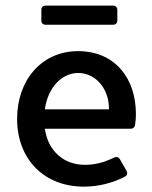

<svg xmlns="http://www.w3.org/2000/svg" viewBox="-20 -662 550 696"><path d="M389.6 -641.6H145.5C135.7 -641.6 129.9 -635.7 129.9 -626V-587.9C129.9 -578.1 135.7 -572.3 145.5 -572.3H389.6C399.4 -572.3 405.3 -578.1 405.3 -587.9V-626C405.3 -635.7 399.4 -641.6 389.6 -641.6ZM472.7 -248C472.7 -378.9 396.5 -476.6 262.7 -476.6C131.8 -476.6 42 -372.1 42 -231.4C42 -85 139.6 14.6 284.2 14.6C336.9 14.6 389.6 1 432.6 -21.5C441.4 -26.4 443.4 -34.2 438.5 -43L415 -84C410.2 -92.8 402.3 -94.7 393.6 -90.8C353.5 -71.3 320.3 -64.5 288.1 -64.5C210.9 -64.5 154.3 -114.3 142.6 -195.3H453.1C461.9 -195.3 468.8 -200.2 469.7 -210C471.7 -222.7 472.7 -236.3 472.7 -248ZM375 -265.6H142.6C153.3 -344.7 204.1 -397.5 263.7 -397.5C325.2 -397.5 376 -341.8 375 -265.6Z"/></svg>

Font: Ed Sans Neue Medium
Style: Regular
Weight: 500
Designer: Stephen Hutchings
Version: Version 1.004;PS 001.004;hotconv 1.0.88;makeotf.lib2.5.64775